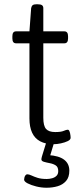

<svg xmlns="http://www.w3.org/2000/svg" viewBox="-20 -670 382 900"><path d="M231 6Q194 6 168.5 -7.5Q143 -21 130.5 -48Q118 -75 118 -115V-467H55Q38 -467 38 -490V-500Q38 -523 55 -523H118L126 -632Q128 -642 133.5 -646Q139 -650 151 -650H156Q171 -650 177 -645.5Q183 -641 183 -632V-523H282Q299 -523 299 -500V-490Q299 -467 282 -467H183V-118Q183 -80 196 -65.5Q209 -51 239 -51Q266 -51 278.5 -56.5Q291 -62 298 -62Q302 -62 304.5 -57Q307 -52 308.5 -45.5Q310 -39 310.5 -33Q311 -27 311 -24Q311 -15 297.5 -8.5Q284 -2 265.5 2Q247 6 231 6ZM198 210Q174 210 150 204Q126 198 109.5 189.5Q93 181 93 172Q93 168 94.5 162Q96 156 99.5 151.5Q103 147 108 147Q116 147 127.5 152.5Q139 158 156 163.5Q173 169 199 169Q212 169 224.5 165.5Q237 162 245 154Q253 146 253 132Q253 113 241.5 105.5Q230 98 214 95Q198 92 186 88.5Q174 85 174 77Q174 73 176.5 63.5Q179 54 184.5 37.5Q190 21 197 -3H234L214 63L207 57Q256 60 280.5 78.5Q305 97 305 130Q305 161 289.5 178.5Q274 196 250 203Q226 210 198 210Z"/></svg>

Font: Asap Light
Style: Regular
Weight: 300
Designer: Pablo Cosgaya
Foundry: Omnibus-Type
Version: Version 3.001